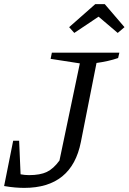

<svg xmlns="http://www.w3.org/2000/svg" viewBox="-24 -904 625 933"><path d="M-4 0 40 -220H69L76 -57Q97 -53 117 -53Q171 -53 203.5 -68.5Q236 -84 265 -124L364 -596L222 -618L228 -648H556L550 -622Q527 -614 500.5 -608Q474 -602 445 -598L369 -214Q325 9 94 9Q73 9 49 7Q25 5 -4 0ZM485 -884 581 -772 548 -744 455 -823 337 -744 312 -772 439 -884Z"/></svg>

Font: Piazzolla
Style: Italic
Weight: 400
Italic angle: -11.3°
Designer: Juan Pablo del Peral
Foundry: Huerta Tipografica
Version: Version 1.330